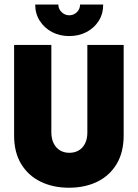

<svg xmlns="http://www.w3.org/2000/svg" viewBox="-20 -826 616 859"><path d="M288.2 13.9Q217.4 13.9 161.8 -13.2Q106.2 -40.3 74.7 -92.4Q43.1 -144.4 43.1 -219.4V-625H209.7V-234.7Q209.7 -205.6 220.1 -184.7Q230.6 -163.9 248.6 -153.1Q266.7 -142.4 290.3 -142.4Q313.9 -142.4 331.9 -152.8Q350 -163.2 360.4 -183.7Q370.8 -204.2 370.8 -232.6V-625H533.3V-220.8Q533.3 -145.1 502.1 -92.7Q470.8 -40.3 415.6 -13.2Q360.4 13.9 288.2 13.9ZM289.6 -664.6Q247.2 -664.6 212.8 -682.6Q178.5 -700.7 158 -732.6Q137.5 -764.6 137.5 -805.6H241Q241 -786.1 255.6 -771.9Q270.1 -757.6 289.6 -757.6Q309.7 -757.6 324 -771.5Q338.2 -785.4 338.2 -805.6H441.7Q441.7 -763.9 421.5 -732.3Q401.4 -700.7 367 -682.6Q332.6 -664.6 289.6 -664.6Z"/></svg>

Font: Afacad Flux ExtraBold
Style: Regular
Weight: 800
Designer: Kristian Moeller
Foundry: Dicotype
Version: Version 1.100